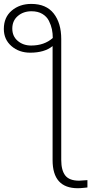

<svg xmlns="http://www.w3.org/2000/svg" viewBox="-56 -743 488 996"><path d="M7.8 -594.7Q7.8 -554.7 36.1 -530.8Q64.5 -506.8 105.5 -506.8Q173.8 -506.8 217.8 -545.9Q217.8 -569.3 213.4 -590.8Q209 -612.3 197.8 -634.8Q186.5 -657.2 163.6 -670.9Q140.6 -684.6 107.4 -684.6Q65.4 -684.6 36.6 -660.2Q7.8 -635.7 7.8 -594.7ZM-36.1 -592.8Q-36.1 -653.3 4.9 -688Q45.9 -722.7 106.4 -722.7Q183.6 -722.7 222.7 -672.9Q261.7 -623 261.7 -541V86.9Q261.7 140.6 282.7 167.5Q303.7 194.3 354.5 194.3Q359.4 194.3 397.5 191.4V229.5L378.9 231.4Q361.3 233.4 347.7 233.4Q216.8 233.4 216.8 87.9V-503.9Q174.8 -469.7 100.6 -469.7Q43 -469.7 3.4 -503.9Q-36.1 -538.1 -36.1 -592.8Z"/></svg>

Font: Gothic A1 ExtraLight
Style: Regular
Weight: 275
Designer: HanYang I&C Co.,Ltd.
Foundry: HanYang I&C Co.,Ltd.
Version: Version 2.50